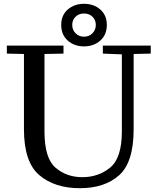

<svg xmlns="http://www.w3.org/2000/svg" viewBox="-20 -980 825 1010"><path d="M16 -740H314V-698L214 -696V-288Q214 -148 272 -98Q330 -48 413 -48Q498 -48 559.5 -98.5Q621 -149 621 -288V-694L521 -698V-740H773V-698L683 -696V-300Q683 -126 606.5 -58Q530 10 400 10Q268 10 187 -58.5Q106 -127 106 -300V-696L16 -698ZM302 -849Q302 -900 336.5 -930Q371 -960 422 -960Q473 -960 507.5 -930Q542 -900 542 -849Q542 -797 507.5 -766.5Q473 -736 422 -736Q371 -736 336.5 -766.5Q302 -797 302 -849ZM484 -849Q484 -875 466.5 -892Q449 -909 422 -909Q395 -909 377.5 -892Q360 -875 360 -849Q360 -823 377.5 -805Q395 -787 422 -787Q449 -787 466.5 -805Q484 -823 484 -849Z"/></svg>

Font: Minipax
Style: Regular
Weight: 400
Designer: Raphaël Ronot
Foundry: Velvetyne Type Foundry
Version: Version 1.000